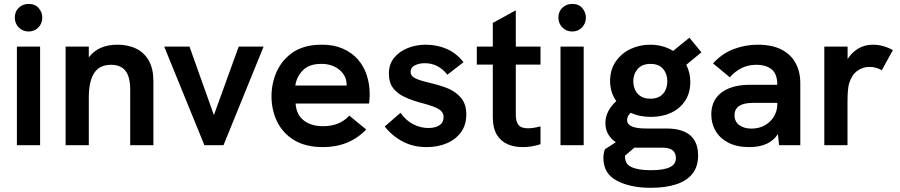

<svg xmlns="http://www.w3.org/2000/svg" viewBox="-20 -726 4499 960"><path d="M180.5 0H64.5V-493H180.5ZM123 -568.5Q93.5 -568.5 73.8 -588.8Q54 -609 54 -638Q54 -668.5 74.2 -687.5Q94.5 -706.5 123 -706.5Q155.5 -706.5 173.5 -685.5Q191.5 -664.5 191.5 -638Q191.5 -609 172 -588.8Q152.5 -568.5 123 -568.5Z M747 0H631V-277.5Q631 -342 607.2 -372Q583.5 -402 535.5 -402Q477 -402 450.5 -360.2Q424 -318.5 424 -238.5V0H308V-493H424V-439Q471.5 -502.5 567 -502.5Q621 -502.5 661.5 -482.5Q702 -462.5 724.5 -422Q747 -381.5 747 -320Z M1097.5 0H1002L801 -493H927.5L1049.5 -150.5L1173.5 -493H1298Z M1595 9.5Q1509 9.5 1451 -25Q1393 -60.5 1364.5 -120Q1337.5 -177.5 1337.5 -244Q1337.5 -309.5 1363.5 -368Q1390.5 -428 1447.5 -466.5Q1505 -502.5 1586.5 -502.5H1591Q1649 -502.5 1692.5 -483.5Q1738 -464 1768.5 -430Q1798.5 -396 1813.5 -351Q1828.5 -305.5 1828.5 -254.5Q1828.5 -234.5 1825.5 -208.5H1458Q1459.5 -183 1469 -162Q1478 -141 1495.5 -126.5Q1513 -111.5 1537.5 -103.5Q1562.5 -95 1596 -95Q1678.5 -95 1726.5 -148L1811 -78.5Q1726.5 9.5 1595 9.5ZM1713 -298.5V-304.5Q1713 -323 1705 -341.5Q1696 -360.5 1679 -375.5Q1662 -390 1638.5 -398.5Q1616 -406.5 1589 -406.5H1585Q1526.5 -406.5 1495 -375Q1463.5 -343.5 1456.5 -298.5Z M2113.5 9.5Q2046.5 9.5 1993.8 -18.2Q1941 -46 1903.5 -93.5L1982.5 -162Q2009.5 -123.5 2046 -104.8Q2082.5 -86 2121.5 -86Q2156 -86 2177 -99.5Q2198 -113 2198 -141.5Q2198 -165 2175.2 -179.5Q2152.5 -194 2095.5 -209Q2043.5 -222.5 2005.2 -240Q1967 -257.5 1945.8 -285.2Q1924.5 -313 1924.5 -358.5Q1924.5 -404.5 1950.2 -436.5Q1976 -468.5 2018 -485.5Q2060 -502.5 2108.5 -502.5Q2166 -502.5 2214.5 -481Q2263 -459.5 2297.5 -415L2217 -352.5Q2171.5 -410 2104 -410Q2075.5 -410 2054.2 -399.2Q2033 -388.5 2033 -366Q2033 -346.5 2054.8 -335.2Q2076.5 -324 2127.5 -312Q2186 -298.5 2222.8 -282.5Q2259.5 -266.5 2284.5 -237.5Q2311.5 -206 2311.5 -153.5Q2311.5 -101.5 2285.2 -65.2Q2259 -29 2214.2 -9.8Q2169.5 9.5 2113.5 9.5Z M2593.5 9.5Q2550.5 9.5 2516.8 -5.5Q2483 -20.5 2463.5 -53.5Q2444 -86.5 2444 -140.5V-403H2364V-493H2444V-611.5L2559 -674.5V-493H2682.5V-403H2559V-151Q2559 -121 2571.5 -102.8Q2584 -84.5 2620.5 -84.5Q2644.5 -84.5 2682.5 -94V-5Q2638.5 9.5 2593.5 9.5Z M2898.5 0H2782.5V-493H2898.5ZM2841 -568.5Q2811.5 -568.5 2791.8 -588.8Q2772 -609 2772 -638Q2772 -668.5 2792.2 -687.5Q2812.5 -706.5 2841 -706.5Q2873.5 -706.5 2891.5 -685.5Q2909.5 -664.5 2909.5 -638Q2909.5 -609 2890 -588.8Q2870.5 -568.5 2841 -568.5Z M3233.5 213Q3131.5 213 3064.5 177.5Q2997 142.5 2997 63.5Q2997 40.5 3004.5 20.5L3059 -15Q3036.5 -29.5 3021.8 -53.5Q3007 -77.5 3007 -111Q3007 -170.5 3061.5 -220.5Q3030.5 -264 3030.5 -320.5Q3030.5 -377.5 3058.5 -418.2Q3086.5 -459 3132.2 -480.8Q3178 -502.5 3231 -502.5Q3294.5 -502.5 3345.5 -471.5L3427 -537.5L3487 -464.5L3411.5 -402Q3431.5 -362 3431.5 -316.5Q3431.5 -261.5 3405.8 -222.2Q3380 -183 3335.5 -162.2Q3291 -141.5 3234.5 -141.5Q3177.5 -141.5 3133.5 -162Q3115.5 -146 3115.5 -125.5Q3115.5 -83.5 3209.5 -83.5H3312Q3470.5 -83.5 3470.5 51.5Q3470.5 107 3442 142.8Q3413.5 178.5 3360.5 195.8Q3307.5 213 3233.5 213ZM3232 -232.5Q3261.5 -232.5 3280.2 -244.5Q3299 -256.5 3307.8 -276.5Q3316.5 -296.5 3316.5 -320Q3316.5 -356.5 3295.5 -381.5Q3274.5 -406.5 3232.5 -406.5Q3190 -406.5 3168.2 -381Q3146.5 -355.5 3146.5 -320.5Q3146.5 -297 3155.5 -277Q3164.5 -257 3183.2 -244.8Q3202 -232.5 3232 -232.5ZM3234.5 125Q3297 125 3328.2 110.5Q3359.5 96 3359.5 64.5Q3359.5 13 3295 12.5H3151.5L3105 52.5Q3105 73 3111.5 86.5Q3118 100 3138 109.5Q3171 125 3234.5 125Z M3726.5 9.5Q3663.5 9.5 3621.2 -12.8Q3579 -35 3557.8 -71.8Q3536.5 -108.5 3536.5 -153Q3536.5 -202 3560.2 -235.2Q3584 -268.5 3626.8 -285.2Q3669.5 -302 3727.5 -302H3866.5Q3866.5 -355.5 3839.5 -378Q3812 -402 3760.5 -402Q3684.5 -402 3629 -339.5L3545 -409Q3591.5 -459.5 3649.5 -481Q3707.5 -502.5 3769 -502.5Q3840.5 -502.5 3887.8 -478Q3935 -453.5 3958.2 -410.2Q3981.5 -367 3981.5 -310.5V0H3875.5L3869.5 -55.5Q3827.5 9.5 3726.5 9.5ZM3736.5 -83Q3776 -83 3805.2 -100Q3834.5 -117 3850.5 -144.8Q3866.5 -172.5 3866.5 -204V-211.5H3744Q3654 -211.5 3652.5 -151Q3652.5 -117.5 3676.8 -100.2Q3701 -83 3736.5 -83Z M4217.5 0H4101.5V-493H4218V-430.5Q4237.5 -462.5 4270 -482.5Q4302.5 -502.5 4345 -502.5Q4395.5 -502.5 4444.5 -475.5L4389 -375Q4360.5 -391.5 4326.5 -391.5Q4295 -391.5 4267.2 -372.2Q4239.5 -353 4225.5 -309Q4217.5 -281 4217.5 -215.5Z"/></svg>

Font: Acari Sans Neue
Style: Bold
Weight: 700
Designer: Alfredo Marco Pradil (font), Cristiano Sobral (main changes)
Foundry: Hanken Design Co. (font), Cristiano Sobral (main changes)
Version: Version 2.459;March 19, 2022;FontCreator 14.0.0.2808 64-bit;